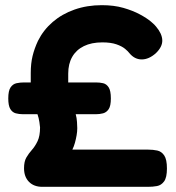

<svg xmlns="http://www.w3.org/2000/svg" viewBox="-20 -714 680 743"><path d="M144 9Q111 9 92 -10.5Q73 -30 73 -63Q73 -89 82 -104.5Q91 -120 103.5 -134Q116 -148 125.5 -168Q135 -188 135 -221Q135 -225 132.5 -241.5Q130 -258 125 -272H69Q54 -272 41 -275.5Q28 -279 20 -292Q12 -305 12 -333Q12 -363 21 -376Q30 -389 44 -392Q58 -395 73 -395H99V-431Q99 -468 106 -497Q113 -526 127 -556Q148 -598 184 -629Q220 -660 268.5 -677Q317 -694 374 -694Q421 -694 457.5 -683.5Q494 -673 521 -658.5Q548 -644 564 -630.5Q580 -617 584 -611Q607 -584 608 -558.5Q609 -533 583 -508Q556 -484 528.5 -484Q501 -484 481 -508Q476 -515 464 -525Q452 -535 430.5 -542.5Q409 -550 376 -550Q334 -550 304.5 -535.5Q275 -521 259.5 -494Q244 -467 244 -429V-395H351Q366 -395 379 -392Q392 -389 400.5 -376Q409 -363 409 -333Q409 -304 400.5 -291.5Q392 -279 379 -275.5Q366 -272 351 -272H273Q277 -258 278 -241.5Q279 -225 279 -218Q279 -205 276.5 -190.5Q274 -176 270 -161.5Q266 -147 260 -135H553Q572 -135 588.5 -131.5Q605 -128 615.5 -112.5Q626 -97 626 -62Q626 -27 615 -12Q604 3 587.5 6Q571 9 552 9Z"/></svg>

Font: Fredoka Light SemiBold
Style: Regular
Weight: 600
Version: Version 2.001